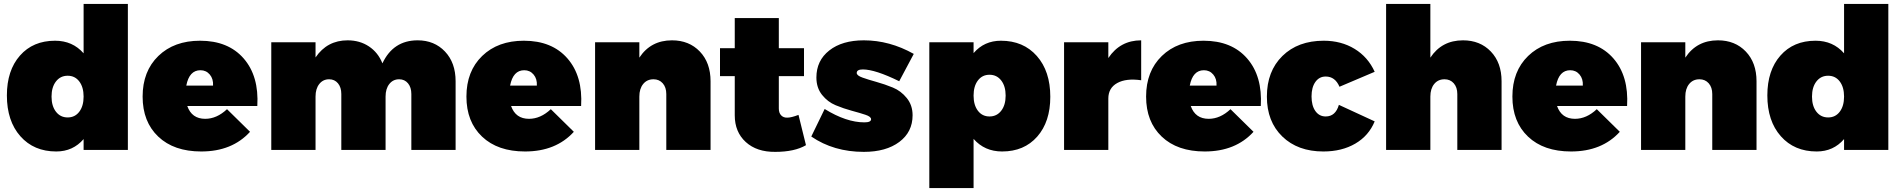

<svg xmlns="http://www.w3.org/2000/svg" viewBox="-20 -762 9679 976"><path d="M405 -742H630V0H405V-55Q351 8 266 8Q152 8 83.5 -69.5Q15 -147 15 -277Q15 -404 81.5 -479.5Q148 -555 260 -555Q349 -555 405 -491ZM264.5 -194Q287 -165 324 -165Q361 -165 383 -194Q405 -223 405 -271Q405 -319 383 -348Q361 -377 324 -377Q287 -377 264.5 -348Q242 -319 242 -271Q242 -223 264.5 -194Z M997 -555Q1140 -555 1218.5 -465Q1297 -375 1288 -223H932Q955 -158 1023 -158Q1082 -158 1134 -207L1251 -92Q1160 8 1003 8Q864 8 784.5 -67.5Q705 -143 705 -271Q705 -400 785 -477.5Q865 -555 997 -555ZM1063 -327Q1065 -361 1046.5 -383Q1028 -405 999 -405Q942 -405 927 -327Z M2103 -557Q2188 -557 2242 -500Q2296 -443 2296 -349V0H2071V-284Q2071 -318 2054 -338.5Q2037 -359 2009 -359Q1978 -359 1959 -335Q1940 -311 1940 -271V0H1715V-284Q1715 -318 1698 -338.5Q1681 -359 1653 -359Q1622 -359 1603 -335Q1584 -311 1584 -271V0H1359V-547H1584V-470Q1643 -557 1747 -557Q1809 -557 1855.5 -526Q1902 -495 1924 -440Q1979 -557 2103 -557Z M2643 -555Q2786 -555 2864.5 -465Q2943 -375 2934 -223H2578Q2601 -158 2669 -158Q2728 -158 2780 -207L2897 -92Q2806 8 2649 8Q2510 8 2430.5 -67.5Q2351 -143 2351 -271Q2351 -400 2431 -477.5Q2511 -555 2643 -555ZM2709 -327Q2711 -361 2692.5 -383Q2674 -405 2645 -405Q2588 -405 2573 -327Z M3396 -557Q3483 -557 3537.5 -500Q3592 -443 3592 -349V0H3367V-284Q3367 -318 3349 -338.5Q3331 -359 3302 -359Q3269 -359 3249.5 -335Q3230 -311 3230 -271V0H3005V-547H3230V-469Q3288 -557 3396 -557Z M4039 -178 4077 -24Q4019 10 3921 10Q3827 11 3771 -40Q3715 -91 3715 -176V-375H3640V-517H3715V-670H3939V-517H4067V-375H3939V-210Q3939 -188 3951 -175.5Q3963 -163 3983 -164Q4002 -164 4039 -178Z M4551 -349Q4429 -409 4366 -409Q4335 -409 4335 -391Q4335 -378 4364.5 -367.5Q4394 -357 4435.5 -345.5Q4477 -334 4518.5 -317Q4560 -300 4589.5 -263.5Q4619 -227 4619 -176Q4619 -91 4551.5 -40.5Q4484 10 4371 10Q4218 10 4104 -68L4172 -208Q4282 -140 4374 -140Q4408 -140 4408 -156Q4408 -169 4379.5 -178.5Q4351 -188 4310 -199Q4269 -210 4228 -227Q4187 -244 4158.5 -280Q4130 -316 4130 -368Q4130 -454 4195.5 -505.5Q4261 -557 4371 -557Q4502 -557 4625 -488Z M5068 -555Q5182 -555 5250.5 -477.5Q5319 -400 5319 -270Q5319 -143 5252.5 -67.5Q5186 8 5074 8Q4985 8 4929 -56V194H4704V-547H4929V-492Q4983 -555 5068 -555ZM4951 -199Q4973 -170 5010 -170Q5047 -170 5069.5 -199Q5092 -228 5092 -276Q5092 -324 5069.5 -353Q5047 -382 5010 -382Q4973 -382 4951 -353Q4929 -324 4929 -276Q4929 -228 4951 -199Z M5614 -467Q5674 -557 5781 -557V-354Q5705 -365 5659.5 -340Q5614 -315 5614 -261V0H5389V-547H5614Z M6098 -555Q6241 -555 6319.5 -465Q6398 -375 6389 -223H6033Q6056 -158 6124 -158Q6183 -158 6235 -207L6352 -92Q6261 8 6104 8Q5965 8 5885.5 -67.5Q5806 -143 5806 -271Q5806 -400 5886 -477.5Q5966 -555 6098 -555ZM6164 -327Q6166 -361 6147.5 -383Q6129 -405 6100 -405Q6043 -405 6028 -327Z M6789 -321Q6767 -373 6719 -373Q6686 -373 6666.5 -345.5Q6647 -318 6647 -272Q6647 -225 6666.5 -197.5Q6686 -170 6719 -170Q6769 -170 6786 -229L6968 -145Q6938 -72 6869.5 -32Q6801 8 6707 8Q6577 8 6498.5 -68Q6420 -144 6420 -271Q6420 -400 6499 -477.5Q6578 -555 6709 -555Q6798 -555 6866 -513.5Q6934 -472 6968 -397Z M7417 -557Q7504 -557 7558.5 -500Q7613 -443 7613 -349V0H7388V-284Q7388 -318 7370 -338.5Q7352 -359 7323 -359Q7290 -359 7270.5 -335Q7251 -311 7251 -271V0H7026V-742H7251V-469Q7309 -557 7417 -557Z M7960 -555Q8103 -555 8181.5 -465Q8260 -375 8251 -223H7895Q7918 -158 7986 -158Q8045 -158 8097 -207L8214 -92Q8123 8 7966 8Q7827 8 7747.5 -67.5Q7668 -143 7668 -271Q7668 -400 7748 -477.5Q7828 -555 7960 -555ZM8026 -327Q8028 -361 8009.5 -383Q7991 -405 7962 -405Q7905 -405 7890 -327Z M8713 -557Q8800 -557 8854.5 -500Q8909 -443 8909 -349V0H8684V-284Q8684 -318 8666 -338.5Q8648 -359 8619 -359Q8586 -359 8566.5 -335Q8547 -311 8547 -271V0H8322V-547H8547V-469Q8605 -557 8713 -557Z M9354 -742H9579V0H9354V-55Q9300 8 9215 8Q9101 8 9032.5 -69.5Q8964 -147 8964 -277Q8964 -404 9030.5 -479.5Q9097 -555 9209 -555Q9298 -555 9354 -491ZM9213.5 -194Q9236 -165 9273 -165Q9310 -165 9332 -194Q9354 -223 9354 -271Q9354 -319 9332 -348Q9310 -377 9273 -377Q9236 -377 9213.5 -348Q9191 -319 9191 -271Q9191 -223 9213.5 -194Z"/></svg>

Font: MontserratBlack
Style: Regular
Weight: 900
Designer: Julieta Ulanovsky
Foundry: Julieta Ulanovsky
Version: Version 4.000